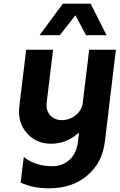

<svg xmlns="http://www.w3.org/2000/svg" viewBox="-20 -770 649 1042"><path d="M389 -687 305 -579H195L321 -750H472L558 -579H447ZM609 -500 549 0Q535 114 453 183Q371 252 247 252Q158 252 92 221L109 82Q172 132 264 132Q318 132 356.5 98Q395 64 403 0L409 -51Q341 10 258 10Q175 10 124.5 -49Q74 -108 85 -193L122 -500H268L233 -211Q230 -185 239.5 -164Q249 -143 269 -130.5Q289 -118 315 -118Q358 -118 391 -145Q424 -172 429 -211L464 -500Z"/></svg>

Font: Orkney
Style: BoldItalic
Weight: 700
Designer: Samuel Oakes and Alfredo Marco Pradil
Foundry: Alfredo Marco Pradil
Version: 1.0; ttfautohint (v1.5)